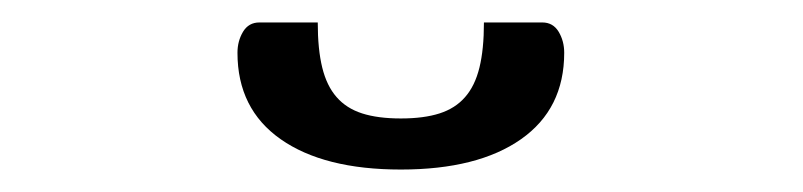

<svg xmlns="http://www.w3.org/2000/svg" viewBox="-20 -915 715 171"><path d="M337 -809.5Q357.5 -809.5 371.5 -814Q385.5 -818.5 394.2 -828.5Q403 -838.5 407 -854.8Q411 -871 411 -895H463Q472.5 -895 477.5 -886.8Q482.5 -878.5 482.5 -868Q482.5 -818 444 -791Q405.5 -764 337 -764Q268.5 -764 230 -791Q191.5 -818 191.5 -868Q191.5 -878.5 196.5 -886.8Q201.5 -895 211 -895H263Q263 -871 267 -854.8Q271 -838.5 279.8 -828.5Q288.5 -818.5 302.5 -814Q316.5 -809.5 337 -809.5Z"/></svg>

Font: Lato
Style: Regular
Weight: 400
Designer: Lukasz Dziedzic with Adam Twardoch and Botio Nikoltchev
Foundry: tyPoland Lukasz Dziedzic
Version: Version 2.015; 2015-08-06; http://www.latofonts.com/